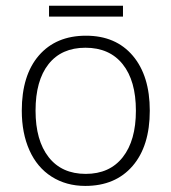

<svg xmlns="http://www.w3.org/2000/svg" viewBox="-20 -624 584 654"><path d="M490.2 -247.1Q490.2 -126.5 431.6 -58.6Q373 9.3 270.5 9.3Q205.6 9.3 156 -22.2Q106.4 -53.7 80.3 -112.1Q54.2 -170.4 54.2 -247.1Q54.2 -367.7 112.5 -435.1Q170.9 -502.4 272.9 -502.4Q374.5 -502.4 432.4 -434.1Q490.2 -365.7 490.2 -247.1ZM101.1 -247.1Q101.1 -145.5 145.8 -88.6Q190.4 -31.7 272 -31.7Q353.5 -31.7 398.2 -88.6Q442.9 -145.5 442.9 -247.1Q442.9 -349.1 397.9 -405.3Q353 -461.4 271 -461.4Q189.5 -461.4 145.3 -405.5Q101.1 -349.6 101.1 -247.1ZM147 -604.5H398.9V-567.4H147Z"/></svg>

Font: Bpm'online Open Sans Light
Style: Regular
Weight: 300
Foundry: Ascender Corporation
Version: Version 1.10